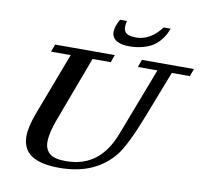

<svg xmlns="http://www.w3.org/2000/svg" viewBox="-92 -963 1145 1076"><g transform="rotate(10 480.5 -425.0)"><path d="M579.6 -725.6Q533.2 -725.6 507.1 -742.2Q481 -758.8 481 -791Q481 -821.3 505.4 -863.3H544.4Q533.2 -819.3 548.3 -800Q563.5 -780.8 609.4 -780.8Q691.9 -780.8 753.4 -863.3H793Q785.6 -843.8 777.6 -828.1Q769.5 -812.5 752.2 -792.2Q734.9 -772 713.4 -758.3Q691.9 -744.6 657.2 -735.1Q622.6 -725.6 579.6 -725.6ZM313.5 13.2Q206.5 13.2 154.1 -22Q101.6 -57.1 101.6 -130.9Q101.6 -183.1 132.8 -265.6L267.1 -620.1H155.3L170.9 -663.1H510.3L495.1 -620.1H391.6L253.4 -250.5Q223.1 -170.4 223.1 -118.7Q223.1 -78.1 249.3 -54.2Q275.4 -30.3 342.3 -30.3Q440.9 -30.3 507.3 -80.8Q573.7 -131.3 612.3 -232.4L760.7 -620.1H649.4L664.6 -663.1H960.9L945.3 -620.1H842.3L741.7 -359.9Q672.4 -181.6 624.5 -121.1Q516.6 13.2 313.5 13.2Z"/></g></svg>

Font: Elstob 6pt SemiBold
Style: Italic
Weight: 600
Italic angle: -20°
Designer: Peter S. Baker
Version: Version 1.015